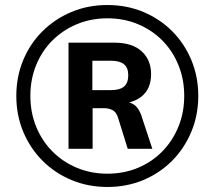

<svg xmlns="http://www.w3.org/2000/svg" viewBox="-20 -735 855 765"><path d="M407.6 10Q331.3 10 265 -17.6Q198.7 -45.3 149.5 -94.5Q100.3 -143.7 72.6 -210Q45 -276.3 45 -352.6Q45 -430 72.7 -496Q100.3 -561.9 149.6 -610.8Q198.8 -659.6 264.7 -687.3Q330.6 -715 408 -715Q485.4 -715 551.3 -687.3Q617.2 -659.6 665.9 -610.8Q714.7 -561.9 742.3 -496Q770 -430 770 -352.6Q770 -276.3 742.3 -210Q714.6 -143.7 665.8 -94.5Q616.9 -45.3 551 -17.6Q485 10 407.6 10ZM408 -43Q474 -43 530 -66.5Q586 -90 627 -132Q668 -174 691 -230.5Q714 -286.9 714 -353Q714 -419 691 -475.5Q668 -532 627 -573.5Q586 -615 530 -638.5Q474 -662 408.5 -662Q342 -662 286 -638.5Q230 -615 188.5 -573.5Q147 -532 124 -475.5Q101 -419.1 101 -353Q101 -287 124 -230.5Q147 -174 188.5 -132Q230 -90 286.2 -66.5Q342.3 -43 408 -43ZM253 -142V-565H436Q507 -565 544.5 -530.5Q582 -496 582 -440Q582 -382 545.2 -351.5Q508.4 -321 441 -321L463 -332Q495 -332 516 -316.5Q537 -301 549 -257L587 -142H489L450 -267Q443 -289 428 -296.5Q413 -304 393 -304H333L349 -315V-142ZM348 -376H423Q457.3 -376 474.2 -390.2Q491 -404.5 491 -435.1Q491 -465 474 -479Q457 -493 423 -493H348Z"/></svg>

Font: Nunito Sans 12pt ExtraLight
Style: Regular
Weight: 200
Designer: Vernon Adams
Foundry: Vernon Adams
Version: Version 3.101;gftools[0.9.27]